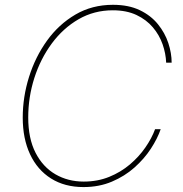

<svg xmlns="http://www.w3.org/2000/svg" viewBox="-20 -757 749 787"><path d="M322.3 9.8Q245.1 9.8 189.2 -25.4Q133.3 -60.5 103.3 -124.5Q73.2 -188.5 73.2 -274.9Q73.2 -359.4 98.9 -441.4Q124.5 -523.4 172.6 -590.3Q220.7 -657.2 289.1 -697.3Q357.4 -737.3 442.9 -737.3Q507.3 -737.3 553 -715.3Q598.6 -693.4 627.4 -657.7Q656.2 -622.1 669.9 -580.6Q683.6 -539.1 683.6 -500H661.1Q659.7 -537.6 646.5 -575.4Q633.3 -613.3 606.7 -644.8Q580.1 -676.3 539.3 -695.6Q498.5 -714.8 442.4 -714.8Q365.7 -714.8 302.2 -678.2Q238.8 -641.6 192.4 -578.9Q146 -516.1 120.8 -437.5Q95.7 -358.9 95.7 -275.4Q95.7 -189.5 125.7 -130.9Q155.8 -72.3 207.3 -42.5Q258.8 -12.7 323.2 -12.7Q379.9 -12.7 427.5 -32Q475.1 -51.3 512.5 -83Q549.8 -114.7 575.9 -152.6Q602.1 -190.4 615.7 -227.5H638.7Q625.5 -189 598.4 -147.5Q571.3 -106 531.2 -70.3Q491.2 -34.7 438.7 -12.5Q386.2 9.8 322.3 9.8Z"/></svg>

Font: Inter 18pt Thin
Style: Italic
Weight: 250
Italic angle: -9.3988°
Version: Version 4.001;git-66647c0bb